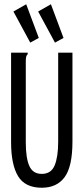

<svg xmlns="http://www.w3.org/2000/svg" viewBox="-20 -870 390 901"><path d="M176 11Q98 11 65 -43Q32 -97 32 -203V-623H110V-616Q104 -610 102.5 -602.5Q101 -595 101 -579V-202Q101 -129 117.5 -91.5Q134 -54 176 -54Q220 -54 236.5 -94Q253 -134 253 -205V-623H320V-206Q320 -89 283.5 -39Q247 11 176 11ZM122 -670 43 -816 103 -850 162 -692ZM238 -670 159 -816 219 -850 278 -692Z"/></svg>

Font: Inconsolata ExtraCondensed Medium
Style: Regular
Weight: 500
Width: 2
Monospace: yes
Designer: Raph Levien, Cyreal, Brenton Simpson
Foundry: Raph Levien, Cyreal, Google
Version: Version 3.001; ttfautohint (v1.8.2.53-6de2)